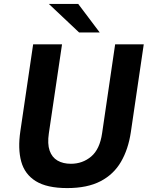

<svg xmlns="http://www.w3.org/2000/svg" viewBox="-20 -949 753 979"><path d="M322.8 10Q219.4 10 162.7 -25.2Q106 -60.3 88.2 -125.4Q70.4 -190.4 83.8 -280.2L149 -723H296.3L229.1 -269.4Q221.1 -215.4 233 -181.1Q245 -146.8 273.2 -130.3Q301.5 -113.9 341.5 -113.9Q401 -113.9 444.9 -150.9Q488.8 -187.9 500.6 -269.4L567.1 -723H713L647.2 -275.6Q634.2 -187.8 596.8 -123.8Q559.5 -59.7 492.4 -24.9Q425.3 10 322.8 10ZM383.3 -783.5 229 -929H378.8L488.4 -783.5Z"/></svg>

Font: Public Sans Thin
Style: Italic
Weight: 100
Italic angle: -8°
Designer: The Public Sans project authors (U.S. Web Design System). Libre Franklin designed by Pablo Impallari and Rodrigo Fuenzal
Version: Version 2.000